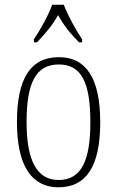

<svg xmlns="http://www.w3.org/2000/svg" viewBox="-20 -786 497 816"><path d="M124 -619V-606H137C175 -646 201 -676 227 -722C252 -676 277 -646 316 -606H329V-619C303 -657 268 -721 251 -766H202C186 -721 150 -657 124 -619ZM228 10C345 10 406 -76 406 -267C406 -453 346 -543 231 -543C110 -543 52 -453 52 -267C52 -78 117 10 228 10ZM229 -21C135 -21 93 -107 93 -267C93 -430 130 -512 230 -512C328 -512 364 -432 364 -267C364 -109 329 -21 229 -21Z"/></svg>

Font: Noto Serif Hebrew Condensed ExtraLight
Style: Regular
Weight: 200
Width: 3
Designer: Monotype Design Team
Foundry: Monotype Imaging Inc.
Version: Version 2.004